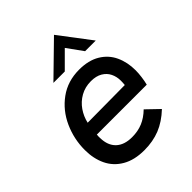

<svg xmlns="http://www.w3.org/2000/svg" viewBox="-203 -825 949 949"><g transform="rotate(-45 271.0 -351.0)"><path d="M43 -200.5Q43 -277 74.2 -346.2Q105.5 -415.5 164.8 -458.5Q224 -501.5 304 -501.5Q369.5 -501.5 413.5 -475Q457.5 -448.5 478.5 -403.2Q499.5 -358 499.5 -301.5Q499.5 -281 496.2 -256.5Q493 -232 488 -212.5H139Q138 -206 138.2 -198.8Q138.5 -191.5 138.5 -188.5Q139.5 -136.5 169.2 -108.2Q199 -80 253.5 -80Q294.5 -80 327.5 -93.8Q360.5 -107.5 391 -137L456 -74.5Q410 -31 360.5 -11.2Q311 8.5 251 8.5Q181.5 8.5 134.8 -18.8Q88 -46 65.5 -93.2Q43 -140.5 43 -200.5ZM410 -288Q411.5 -301.5 411.5 -317.5Q411.5 -345 400.2 -368.2Q389 -391.5 365 -405.8Q341 -420 305 -420Q264 -420 231.2 -401.5Q198.5 -383 177.5 -352.5Q156.5 -322 148.5 -286ZM338 -711 464 -545H389.5L330 -627.5L247.5 -545H168Z"/></g></svg>

Font: HK Grotesk Medium
Style: Italic
Weight: 500
Italic angle: -8°
Designer: Alfredo Marco Pradil
Foundry: Hanken Design Co.
Version: Version 3.004